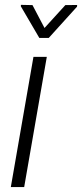

<svg xmlns="http://www.w3.org/2000/svg" viewBox="-20 -759 333 779"><path d="M169.9 -528.3 78.1 0H23.9L115.7 -528.3ZM111.8 -738.3 160.6 -645.5 245.1 -738.3 293 -738.8 292.5 -731.9 177.7 -605H139.6L64.5 -733.4L64.9 -739.3Z"/></svg>

Font: Roboto Condensed Light
Style: Italic
Weight: 300
Italic angle: -12°
Designer: Christian Robertson
Foundry: Google
Version: Version 3.0; 2020